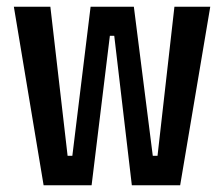

<svg xmlns="http://www.w3.org/2000/svg" viewBox="-20 -548 662 568"><path d="M109 0 21 -528H129L180 -87H194L248 -528H376L432 -87H446L496 -528H602L513 0H370L318 -442H305L251 0Z"/></svg>

Font: Bricolage Grotesque Condensed Medium
Style: Regular
Weight: 500
Width: 3
Designer: Mathieu Triay
Foundry: Atelier Triay
Version: Version 1.000;gftools[0.9.30]